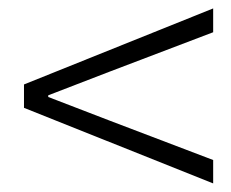

<svg xmlns="http://www.w3.org/2000/svg" viewBox="-20 -592 540 449"><path d="M478.5 -163.1 36.1 -339.8V-394.5L478.5 -572.3V-516.6L237.3 -424.8L92.8 -369.1V-365.2L237.3 -309.6L478.5 -217.8Z"/></svg>

Font: GenEi Gothic M Light
Style: Regular
Weight: 300
Designer: o_tamon (Modified); [Source Han Sans]
Ryoko NISHIZUKA  (kana & ideographs); Paul D. Hunt (Latin, Greek & Cyrillic); Wenl
Version: Version 1.1a;Original Version 1.004